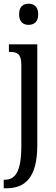

<svg xmlns="http://www.w3.org/2000/svg" viewBox="-23 -775 300 1035"><path d="M131 -641C159 -641 183 -656 183 -698C183 -740 159 -755 131 -755C103 -755 80 -740 80 -698C80 -656 103 -641 131 -641ZM-3 240H10C109 240 178 187 178 8V-536H25V-495H32C67 -495 92 -486 92 -427V10C92 152 59 194 2 194H-3Z"/></svg>

Font: Noto Serif Armenian ExtraCondensed
Style: Regular
Weight: 400
Width: 2
Designer: Monotype Design Team
Foundry: Monotype Imaging Inc.
Version: Version 2.008